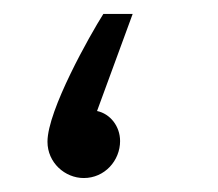

<svg xmlns="http://www.w3.org/2000/svg" viewBox="-20 -255 312 275"><path d="M100 0C130 0 152 -25 152 -53C152 -74 138 -92 119 -96L170 -235H128C109 -205 48 -97 48 -52C48 -22 73 0 100 0Z"/></svg>

Font: Noto Sans Thaana Light
Style: Regular
Weight: 300
Designer: David Williams
Foundry: Google Inc.
Version: Version 3.001